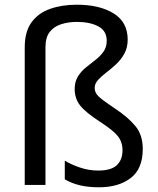

<svg xmlns="http://www.w3.org/2000/svg" viewBox="-20 -785 671 815"><path d="M522 -617Q522 -583 508 -557.5Q494 -532 473 -512.5Q452 -493 431 -477Q410 -461 396 -445.5Q382 -430 382 -412Q382 -399 388.5 -388Q395 -377 414 -362.5Q433 -348 470 -323Q524 -287 555 -249.5Q586 -212 586 -153Q586 -68 534.5 -29Q483 10 400 10Q353 10 317 1Q281 -8 255 -24V-103Q281 -87 319 -74Q357 -61 397 -61Q452 -61 476 -84Q500 -107 500 -147Q500 -183 479.5 -208Q459 -233 406 -267Q343 -308 320 -337.5Q297 -367 297 -407Q297 -438 310.5 -460Q324 -482 344.5 -498.5Q365 -515 385.5 -531Q406 -547 419.5 -566Q433 -585 433 -612Q433 -654 397.5 -673Q362 -692 306 -692Q271 -692 240.5 -682.5Q210 -673 191.5 -650Q173 -627 173 -584V0H85V-584Q85 -651 114 -690.5Q143 -730 193 -747.5Q243 -765 306 -765Q403 -765 462.5 -728Q522 -691 522 -617Z"/></svg>

Font: Noto Sans Khojki
Style: Regular
Weight: 400
Designer: Monotype Design Team
Foundry: Monotype Imaging Inc.
Version: Version 2.003; ttfautohint (v1.8.4.7-5d5b)